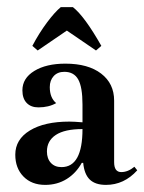

<svg xmlns="http://www.w3.org/2000/svg" viewBox="-20 -511 406 540"><path d="M88 -209Q67 -209 55 -221.5Q43 -234 43 -257Q43 -291 76.5 -311.5Q110 -332 164 -332Q228 -332 264.5 -304Q301 -276 301 -228V-55Q301 -27 321 -27Q340 -27 358 -42L366 -32Q329 9 278 9Q248 9 232.5 -6Q217 -21 214 -53H210Q194 -24 167.5 -7.5Q141 9 107 9Q69 9 46 -14.5Q23 -38 23 -76Q23 -119 64 -144Q105 -169 175 -169Q188 -169 212 -167V-217Q212 -266 200 -287.5Q188 -309 161 -309Q142 -309 131 -297Q120 -285 120 -266Q120 -236 138 -221Q117 -209 88 -209ZM212 -148Q162 -148 137 -131.5Q112 -115 112 -85Q112 -65 123 -53Q134 -41 153 -41Q212 -41 212 -148ZM250 -369 168 -425 86 -369 71 -382Q90 -418 112 -447.5Q134 -477 151 -491H185Q218 -465 265 -382Z"/></svg>

Font: Katibeh
Style: Regular
Weight: 400
Designer: Arabic design by Kourosh Beigpour, Latin design by Eduardo Tunni, engineering by Lasse Fister
Version: Version 1.0010g